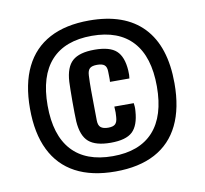

<svg xmlns="http://www.w3.org/2000/svg" viewBox="-71 -682 814 764"><g transform="rotate(-10 336.0 -300.0)"><path d="M336.3 5Q240.8 5 175.7 -29.7Q110.6 -64.4 77.3 -132.4Q43.9 -200.3 43.9 -300Q43.9 -399.8 77.3 -467.7Q110.6 -535.6 175.7 -570.3Q240.8 -605 336.3 -605Q479.6 -605 553.7 -527.3Q627.8 -449.6 627.8 -300Q627.8 -200.3 594.8 -132.4Q561.8 -64.4 496.8 -29.7Q431.7 5 336.3 5ZM336.3 -56.9Q444.3 -56.9 500.5 -118.6Q556.6 -180.4 556.6 -300Q556.6 -419.7 500.5 -481.4Q444.3 -543.1 336.3 -543.1Q227.6 -543.1 171.3 -481.5Q115.1 -419.8 115.1 -300Q115.1 -180.5 171.3 -118.7Q227.6 -56.9 336.3 -56.9ZM337.7 -110.9Q277 -110.9 248.7 -135.3Q220.5 -159.8 216.5 -218.2Q215.9 -231.6 215.5 -253.4Q215.2 -275.1 215.2 -299.5Q215.2 -323.9 215.6 -345.2Q216 -366.4 216.5 -378.2Q219.8 -437.2 247.9 -462Q276 -486.8 336.8 -486.8Q398.7 -486.8 425.2 -462.4Q451.8 -438 455.4 -382.3Q456.2 -373.1 455.8 -364.1Q455.4 -355.1 454.4 -350H375.9Q376.9 -358.7 376.4 -371Q376 -383.4 376 -390.8Q376 -410.2 366.8 -418Q357.7 -425.8 336.8 -425.8Q316.4 -425.8 307.5 -418Q298.5 -410.2 297.5 -389.9Q296.1 -362.3 296.2 -331.2Q296.3 -300 296.8 -268.4Q297.3 -236.8 297.5 -208.3Q297.7 -187.8 307.7 -179.8Q317.7 -171.7 337.7 -171.7Q357.7 -171.7 366.2 -179.8Q374.8 -187.9 376 -208.3Q376.9 -217.6 376.9 -226Q376.9 -234.4 375.9 -250.2H454.4Q455.5 -243.5 455.9 -235.6Q456.4 -227.6 455.4 -217.4Q451.5 -160.3 425.3 -135.6Q399.1 -110.9 337.7 -110.9Z"/></g></svg>

Font: Big Shoulders Text SC Thin
Style: Regular
Weight: 100
Designer: Patric King
Foundry: XO Type Co
Version: Version 2.002